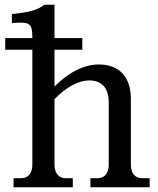

<svg xmlns="http://www.w3.org/2000/svg" viewBox="-20 -787 664 807"><path d="M2 -627V-578H116V-96C116 -59 99 -38 69 -38H37V0H286V-38H256C226 -38 209 -59 209 -96V-370C259 -423 313 -449 355 -449C408 -449 437 -417 437 -357V-96C437 -59 420 -38 390 -38H360V0H609V-38H577C547 -38 530 -59 530 -96V-371C530 -466 479 -516 395 -516C339 -516 273 -488 209 -423V-578H326V-627H209V-767H167C136 -745 109 -736 30 -728V-690C105 -696 116 -691 116 -627Z"/></svg>

Font: LT Superior Serif Medium
Style: Regular
Weight: 500
Designer: Daniel Lyons
Foundry: LyonsType
Version: Version 2.120;FEAKit 1.0